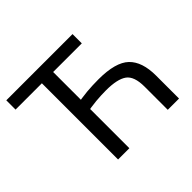

<svg xmlns="http://www.w3.org/2000/svg" viewBox="-162 -920 1129 1129"><g transform="rotate(-45 403.0 -355.5)"><path d="M643.6 0H737.3V-190.9Q737.3 -306.2 680.7 -360.6Q624 -415 482.4 -415Q431.6 -415 384.5 -410.9Q337.4 -406.7 277.3 -394.5V-317.4Q338.4 -330.1 383.1 -334Q427.7 -337.9 467.3 -337.9Q561.5 -337.9 602.5 -308.6Q643.6 -279.3 643.6 -192.4ZM11.7 -633.8H230.5V0H324.2V-633.8H562.5V-710.9H11.7Z"/></g></svg>

Font: Roboto Flex
Style: Regular
Weight: 400
Designer: Berlow after Robertson
Foundry: Google
Version: Version 3.200;gftools[0.9.32]